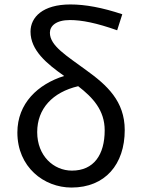

<svg xmlns="http://www.w3.org/2000/svg" viewBox="-20 -829 634 862"><path d="M303 -63C221 -63 147 -129 147 -236C147 -341 216 -415 331 -442C397 -391 450 -334 450 -244C450 -134 401 -63 303 -63ZM529 -765C439 -795 363 -809 296 -809C172 -809 117 -752 117 -687C117 -603 190 -543 268 -488C150 -451 58 -365 58 -234C58 -79 177 13 301 13C452 13 540 -91 540 -245C540 -375 460 -447 367 -514C279 -579 204 -623 204 -682C204 -712 231 -739 294 -739C347 -739 413 -726 506 -693Z"/></svg>

Font: Noto Sans KR Regular
Style: Regular
Weight: 400
Designer: Ryoko NISHIZUKA  (kana & ideographs); Paul D. Hunt (Latin, Greek & Cyrillic); Wenlong ZHANG  (bopomofo); Sandoll Communi
Foundry: Adobe Systems Incorporated
Version: Version 1.004;PS 1.004;hotconv 1.0.82;makeotf.lib2.5.63406